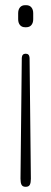

<svg xmlns="http://www.w3.org/2000/svg" viewBox="-20 -521 198 740"><path d="M108 -470V-447Q108 -433 101 -424.5Q94 -416 81 -416H77Q64 -416 57 -424.5Q50 -433 50 -447V-470Q50 -484 57 -492.5Q64 -501 77 -501H81Q94 -501 101 -492.5Q108 -484 108 -470ZM94 -298 99 168Q99 183 95 191Q91 199 79 199Q67 199 63 191Q59 183 59 168L64 -298Q65 -314 79 -314Q93 -314 94 -298Z"/></svg>

Font: Quicksand Light
Style: Regular
Weight: 300
Designer: Andrew Paglinawan
Foundry: Andrew Paglinawan
Version: Version 3.000